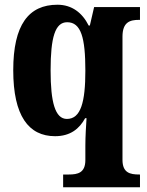

<svg xmlns="http://www.w3.org/2000/svg" viewBox="-20 -566 622 812"><path d="M247 226H572V172H569C530 172 498 165 498 110V-411C498 -473 530 -482 568 -482H572V-536H378L360 -458H355C328 -512 284 -546 223 -546C101 -546 36 -461 36 -269C36 -76 101 10 213 10C278 10 316 -22 340 -66H346C344 -37 341 12 341 50V111C341 165 309 172 271 172H247ZM263 -63C213 -63 194 -134 194 -268C194 -408 213 -472 264 -472C323 -472 341 -406 341 -267C341 -135 322 -63 263 -63Z"/></svg>

Font: Noto Serif Khmer Condensed ExtraBold
Style: Regular
Weight: 800
Width: 3
Designer: Danh Hong and the Monotype Design Team
Foundry: Monotype Imaging Inc.
Version: Version 2.004